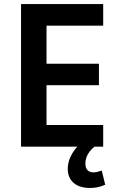

<svg xmlns="http://www.w3.org/2000/svg" viewBox="-20 -725 602 949"><path d="M84 0V-705H490V-598H210V-410H469V-304H210V-107H490V0ZM424 204Q373 204 344 179Q315 154 315 110Q315 69 339.5 29.5Q364 -10 406 -38L447 0Q434 10 423.5 23.5Q413 37 407.5 52Q402 67 402 83Q402 105 412.5 116Q423 127 442 127Q451 127 461.5 124.5Q472 122 483 118L500 188Q480 197 462 200.5Q444 204 424 204Z"/></svg>

Font: Nunito Sans 7pt Condensed
Style: Bold
Weight: 700
Width: 3
Designer: Vernon Adams
Foundry: Vernon Adams
Version: Version 3.101;gftools[0.9.27]